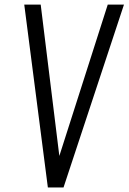

<svg xmlns="http://www.w3.org/2000/svg" viewBox="-20 -830 569 850"><path d="M191.9 0 87.4 -809.6H160.2L242.7 -139.6L457 -809.6H528.8L261.2 0Z"/></svg>

Font: Oswald
Style: Light
Weight: 300
Designer: Vernon Adams
Foundry: Vernon Adams
Version: 3.0; ttfautohint (v0.95.6-bc232) -l 8 -r 50 -G 200 -x 0 -w "